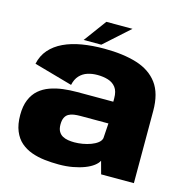

<svg xmlns="http://www.w3.org/2000/svg" viewBox="-108 -831 915 940"><g transform="rotate(15 350.0 -360.5)"><path d="M271.5 7Q309.5 7 342.2 1Q375 -5 401 -15Q427 -25 444 -38Q461 -51 467.5 -64.5L485 0H651V-366Q651 -454.5 613.5 -505Q576 -555.5 506.8 -577Q437.5 -598.5 341.5 -598.5Q281 -598.5 229 -589.8Q177 -581 136.8 -562Q96.5 -543 70 -512.8Q43.5 -482.5 34.5 -440L229.5 -385Q236 -415 252.5 -432.8Q269 -450.5 292 -458Q315 -465.5 342 -465.5Q372 -465.5 396.8 -457.8Q421.5 -450 436 -430.8Q450.5 -411.5 450.5 -376.5V-359H266.5Q231 -359 196.5 -354.8Q162 -350.5 131.2 -339.5Q100.5 -328.5 77.2 -308.5Q54 -288.5 40.5 -256.5Q27 -224.5 27 -179Q27 -131 40.8 -97.8Q54.5 -64.5 78.2 -44Q102 -23.5 133.2 -12.2Q164.5 -1 200 3Q235.5 7 271.5 7ZM317 -117.5Q301 -117.5 285.2 -120Q269.5 -122.5 257 -129.5Q244.5 -136.5 237 -149.8Q229.5 -163 229.5 -184.5Q229.5 -206 235.8 -219Q242 -232 253.5 -238.8Q265 -245.5 280.5 -247.8Q296 -250 313.5 -250H455L450 -174Q447 -160.5 433.5 -150Q420 -139.5 400.5 -132.2Q381 -125 359.2 -121.2Q337.5 -117.5 317 -117.5ZM232 -613.5H321.5L449 -728H316.5Z"/></g></svg>

Font: Anybody UltraCondensed Thin ExtraBold
Style: Regular
Weight: 800
Version: Version 1.111